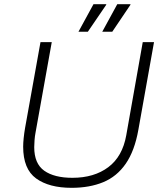

<svg xmlns="http://www.w3.org/2000/svg" viewBox="-20 -888 780 920"><path d="M323 12Q215 12 153 -33Q91 -78 91 -185Q91 -203 93.5 -227Q96 -251 100 -274L174 -686H228L150 -251Q147 -236 145.5 -216Q144 -196 144 -183Q144 -104 192 -70Q240 -36 327 -36Q431 -36 499 -87Q567 -138 585 -240L664 -686H718L643 -266Q625 -165 582.5 -103.5Q540 -42 474.5 -15Q409 12 323 12ZM470 -736 542 -868H605V-865L518 -736ZM356 -736 428 -868H489V-865L401 -736Z"/></svg>

Font: Archivo SemiBold Thin
Style: Italic
Weight: 250
Italic angle: -10°
Version: Version 2.001